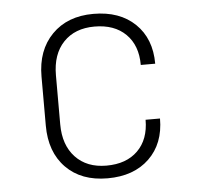

<svg xmlns="http://www.w3.org/2000/svg" viewBox="-45 -607 691 663"><g transform="rotate(-5 300.0 -275.0)"><path d="M105 -190V-360Q105 -451 158.5 -505.5Q212 -560 302 -560Q393 -560 446.5 -508.5Q500 -457 500 -370H450Q450 -438 410.5 -477Q371 -516 302 -516Q234 -516 194.5 -474.5Q155 -433 155 -360V-190Q155 -118 194.5 -76Q234 -34 302 -34Q371 -34 410.5 -73Q450 -112 450 -180H500Q500 -93 446.5 -41.5Q393 10 302 10Q211 10 158 -44Q105 -98 105 -190Z"/></g></svg>

Font: JetBrains Mono Extra Light
Style: Regular
Weight: 200
Monospace: yes
Designer: Philipp Nurullin, Konstantin Bulenkov
Foundry: JetBrains
Version: 2.002